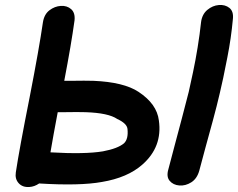

<svg xmlns="http://www.w3.org/2000/svg" viewBox="-20 -737 948 765"><path d="M97 8Q117 7 136 -6Q298 4 386 -12Q488 -29 547 -81Q628 -152 613 -257Q605 -323 532 -371Q473 -410 352 -415Q321 -416 262 -415H236Q264 -561 277 -656Q280 -686 263.5 -700.5Q247 -715 222.5 -713.5Q198 -712 177 -696Q156 -680 151 -648Q136 -544 98 -349Q57 -143 43 -50Q39 -24 54.5 -7Q70 10 97 8ZM181 -130Q192 -195 210 -290H236Q292 -291 321 -290Q412 -287 447 -263Q486 -245 488 -223Q492 -183 474 -166Q449 -145 390 -134Q318 -122 181 -130ZM774 -57Q784 -96 798.5 -148.5Q813 -201 828.5 -258Q844 -315 856 -367Q868 -416 886 -509Q901 -585 908 -662Q911 -692 894 -705.5Q877 -719 852 -717Q827 -715 806 -697.5Q785 -680 781 -648Q776 -601 767.5 -548.5Q759 -496 749 -449Q739 -402 732 -371Q719 -321 704.5 -265Q690 -209 675.5 -156Q661 -103 651 -63Q642 -33 656 -16.5Q670 0 694.5 2Q719 4 742 -10.5Q765 -25 774 -57Z"/></svg>

Font: Balsamiq Sans
Style: Bold Italic
Weight: 700
Italic angle: -12°
Designer: Michael Angeles
Foundry: Balsamiq SRL
Version: Version 1.020; ttfautohint (v1.8.4.7-5d5b);gftools[0.9.26]